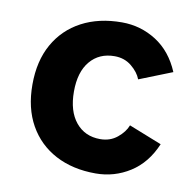

<svg xmlns="http://www.w3.org/2000/svg" viewBox="-65 -587 680 666"><g transform="rotate(10 275.0 -254.0)"><path d="M518 -381 402 -335Q393 -359 368 -379.5Q343 -400 308 -400Q254 -400 222 -362Q190 -324 190 -255Q190 -186 222 -147Q254 -108 308 -108Q343 -108 368 -128.5Q393 -149 402 -173L518 -127Q489 -58 434 -23Q379 12 313 12Q232 12 171.5 -20Q111 -52 77.5 -111.5Q44 -171 44 -254Q44 -337 77.5 -396.5Q111 -456 171.5 -488Q232 -520 313 -520Q379 -520 434 -485Q489 -450 518 -381Z"/></g></svg>

Font: Inclusive Sans
Style: Bold
Weight: 700
Designer: Olivia King
Foundry: Olivia King
Version: Version 2.004